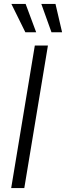

<svg xmlns="http://www.w3.org/2000/svg" viewBox="-20 -960 337 980"><path d="M224.6 -727.5 104 0H37.1L157.7 -727.5ZM242.7 -795.4 190.9 -939.9H263.2L296.9 -795.4ZM109.4 -795.4 38.1 -939.9H110.8L164.6 -795.4Z"/></svg>

Font: Inter 28pt Light
Style: Italic
Weight: 300
Italic angle: -9.3988°
Designer: Rasmus Andersson
Foundry: rsms
Version: Version 4.001;git-66647c0bb